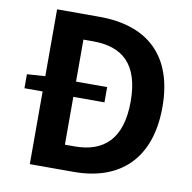

<svg xmlns="http://www.w3.org/2000/svg" viewBox="-82 -823 905 905"><g transform="rotate(10 370.5 -370.5)"><path d="M119 0H330C548 0 688 -124 688 -373C688 -623 548 -741 322 -741H119V-421L32 -415V-348H119ZM266 -119V-348H415V-421H266V-622H312C451 -622 536 -554 536 -373C536 -193 451 -119 312 -119Z"/></g></svg>

Font: Source Han Sans JP
Style: Bold
Weight: 700
Designer: Ryoko NISHIZUKA 西塚涼子 (kana, bopomofo & ideographs); Paul D. Hunt (Latin, Greek & Cyrillic); Sandoll Communications 산돌커뮤니
Foundry: Adobe
Version: Version 2.002;hotconv 1.0.116;makeotfexe 2.5.65601